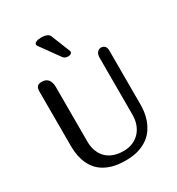

<svg xmlns="http://www.w3.org/2000/svg" viewBox="-224 -1104 1165 1261"><g transform="rotate(-30 359.0 -474.0)"><path d="M201.2 -631.8V-219.2Q201.2 -178.7 213.4 -146.5Q225.6 -114.3 248.3 -91.8Q271 -69.3 303.7 -57.6Q336.4 -45.9 377.9 -45.9Q416.5 -45.9 447.5 -59.1Q478.5 -72.3 500.5 -95.9Q522.5 -119.6 534.2 -152.1Q545.9 -184.6 545.9 -223.1V-652.8Q545.9 -682.1 558.3 -695.6Q570.8 -709 586.9 -709Q603 -709 614 -698.2Q625 -687.5 625 -664.1V-253.9Q625 -231.9 621.6 -203.4Q618.2 -174.8 607.9 -144.8Q597.7 -114.7 579.3 -86.2Q561 -57.6 531.2 -34.9Q501.5 -12.2 459 1.5Q416.5 15.1 357.9 15.1Q297.9 15.1 254.9 2Q211.9 -11.2 182.6 -33Q153.3 -54.7 135.5 -82.8Q117.7 -110.8 108.2 -140.4Q98.6 -169.9 95.7 -198.7Q92.8 -227.5 92.8 -251V-659.2Q92.8 -687 103 -698Q113.3 -709 137.2 -709Q168.5 -709 184.8 -689.5Q201.2 -669.9 201.2 -631.8ZM335.9 -782.2 230 -929.2Q227.1 -933.6 227.1 -939Q227.1 -949.7 241.7 -956.3Q256.3 -962.9 282.7 -962.9Q303.2 -962.9 319.8 -956.3Q336.4 -949.7 341.8 -937L398.9 -794.9Q400.9 -791 400.9 -785.2Q400.9 -776.4 393.1 -771.2Q385.3 -766.1 373 -766.1Q348.1 -766.1 335.9 -782.2Z"/></g></svg>

Font: Marmelad
Style: Regular
Weight: 400
Designer: Manvel Shmavonyan
Foundry: Cyreal (www.cyreal.org)
Version: Version 1.000